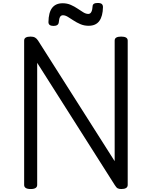

<svg xmlns="http://www.w3.org/2000/svg" viewBox="-20 -1262 1025 1296"><path d="M187 14Q143 14 143 -14V-988Q143 -1002 154 -1008.5Q165 -1015 187 -1015Q205 -1015 216.5 -1008.5Q228 -1002 237 -988L754 -174V-988Q754 -1002 765 -1008.5Q776 -1015 798 -1015Q842 -1015 842 -988V-14Q842 0 831 7Q820 14 799 14Q783 14 774 9Q765 4 754 -14L231 -838V-14Q231 0 220 7Q209 14 187 14ZM341 -1087Q307 -1087 307 -1113Q308 -1178 332 -1209Q356 -1240 403 -1240Q433 -1240 458 -1229Q483 -1218 503.5 -1204Q524 -1190 542 -1179Q560 -1168 576 -1168Q590 -1168 597 -1182.5Q604 -1197 605 -1220Q606 -1242 639 -1242Q659 -1242 667 -1235Q675 -1228 675 -1214Q674 -1153 650.5 -1120.5Q627 -1088 578 -1088Q548 -1088 522.5 -1099Q497 -1110 476 -1124Q455 -1138 437.5 -1148.5Q420 -1159 405 -1159Q392 -1159 385.5 -1148Q379 -1137 377 -1113Q376 -1100 367 -1093.5Q358 -1087 341 -1087Z"/></svg>

Font: Playwrite PE
Style: Regular
Weight: 400
Designer: Veronika Burian, José Scaglione
Foundry: TypeTogether
Version: Version 1.002